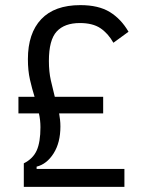

<svg xmlns="http://www.w3.org/2000/svg" viewBox="-20 -730 575 750"><path d="M73 0V-92Q109 -110 123.5 -142.5Q138 -175 138 -233Q138 -261 132 -287H52V-352H115Q105 -384 97 -419Q89 -454 89 -499Q89 -600 141 -655Q193 -710 294 -710Q365 -710 409 -683Q453 -656 482 -606L423 -563Q402 -600 372 -620Q342 -640 292 -640Q232 -640 201.5 -607Q171 -574 171 -492Q171 -450 178.5 -416.5Q186 -383 194 -352H383V-287H211Q213 -275 214.5 -262.5Q216 -250 216 -236Q216 -173 189.5 -131Q163 -89 123 -79V-70H466V0Z"/></svg>

Font: IBM Plex Sans Cond
Style: Regular
Weight: 400
Width: 3
Designer: Mike Abbink, Paul van der Laan, Pieter van Rosmalen
Foundry: Bold Monday
Version: Version 1.3